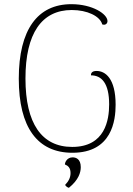

<svg xmlns="http://www.w3.org/2000/svg" viewBox="-20 -720 639 920"><path d="M327 12C517 12 534 -144 534 -218C534 -345 484 -380 443 -380C425 -380 415 -373 416 -359C467 -359 503 -321 503 -220C503 -146 484 -16 326 -16C180 -16 102 -128 102 -344C102 -560 180 -672 324 -672C398 -672 459 -643 470 -603C484 -598 495 -606 495 -619C495 -653 423 -700 322 -700C160 -700 70 -578 70 -343C70 -110 159 12 327 12ZM310 180C357 142 367 106 367 81C367 41 343 34 328 34C301 34 291 58 291 68C306 74 318 84 318 109C318 130 310 147 292 166C295 171 300 177 310 180Z"/></svg>

Font: Arima Koshi Thin
Style: Regular
Weight: 250
Designer: Joana Correia and Natanael Gama
Foundry: NDISCOVER
Version: Version 1.019;PS 001.019;hotconv 1.0.88;makeotf.lib2.5.64775